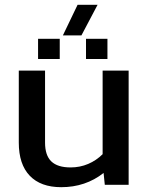

<svg xmlns="http://www.w3.org/2000/svg" viewBox="-20 -767 618 797"><path d="M302 -747H385L318 -620H241ZM138 -606H228V-522H138ZM337 -606H426V-522H337ZM58 -175V-474H167V-175Q167 -122 193 -97Q219 -72 273 -72Q312 -72 346 -86.5Q380 -101 406 -127V-474H514V0H415L410 -49Q335 10 234 10Q149 10 103.5 -37.5Q58 -85 58 -175Z"/></svg>

Font: Kanit
Style: Regular
Weight: 400
Designer: Katatrad Team
Foundry: Cadson Demak
Version: Version 1.001